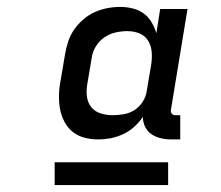

<svg xmlns="http://www.w3.org/2000/svg" viewBox="-20 -720 640 555"><path d="M264 -317Q243 -317 224 -322Q205 -327 190 -339Q175 -351 166 -368.5Q157 -386 153.5 -405Q150 -424 150.5 -445Q151 -466 155 -486L168 -563Q171 -581 177 -599.5Q183 -618 194 -634Q205 -650 220.5 -663.5Q236 -677 254 -685Q272 -693 290.5 -696.5Q309 -700 328 -700Q346 -700 364 -695.5Q382 -691 395.5 -681Q409 -671 418 -656Q427 -641 432 -624L443 -694H522L474 -402Q473 -396 476.5 -391.5Q480 -387 486 -387H501V-317H475Q459 -317 444.5 -320.5Q430 -324 418 -332Q406 -340 399.5 -353.5Q393 -367 393 -382Q382 -366 367.5 -353Q353 -340 335.5 -332Q318 -324 300 -320.5Q282 -317 264 -317ZM306 -387Q322 -387 338.5 -390Q355 -393 369 -402Q383 -411 392.5 -426Q402 -441 404 -456L417 -533Q420 -552 418.5 -570Q417 -588 408 -602.5Q399 -617 383 -623.5Q367 -630 348 -630Q331 -630 313.5 -626Q296 -622 281 -611.5Q266 -601 256.5 -585Q247 -569 245 -552L232 -475Q229 -457 231.5 -439.5Q234 -422 244.5 -409.5Q255 -397 271.5 -392Q288 -387 306 -387Q306 -387 306 -387Q306 -387 306 -387ZM466 -185H138V-251H466Z"/></svg>

Font: Iosevka Curly Extended
Style: Italic
Weight: 400
Width: 7
Italic angle: -9°
Monospace: yes
Designer: Belleve Invis
Foundry: Belleve Invis
Version: Version 11.1.0; ttfautohint (v1.8.3)